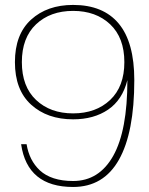

<svg xmlns="http://www.w3.org/2000/svg" viewBox="-20 -742 600 772"><path d="M273.9 -722.2Q395 -722.2 457.5 -647Q520 -571.8 520 -419.9Q520 -209.5 458.3 -99.9Q396.5 9.8 273.9 9.8Q89.8 9.8 64.9 -162.1H86.9Q92.3 -129.4 105.5 -103.3Q118.7 -77.1 140.6 -56.6Q162.6 -36.1 196.3 -25.1Q230 -14.2 273.9 -14.2Q378.4 -14.2 435.3 -115.5Q492.2 -216.8 492.2 -419.9Q472.2 -340.3 414.8 -301.3Q357.4 -262.2 273.9 -262.2Q169.9 -262.2 105 -321.3Q40 -380.4 40 -492.2Q40 -604 105 -663.1Q169.9 -722.2 273.9 -722.2ZM422.9 -644.3Q365.7 -698.2 273.9 -698.2Q182.1 -698.2 125 -644.3Q67.9 -590.3 67.9 -492.2Q67.9 -394 125 -340.1Q182.1 -286.1 273.9 -286.1Q365.7 -286.1 422.9 -340.1Q480 -394 480 -492.2Q480 -590.3 422.9 -644.3Z"/></svg>

Font: Creato Display Thin
Style: Regular
Weight: 265
Version: Version 1.000